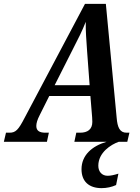

<svg xmlns="http://www.w3.org/2000/svg" viewBox="-64 -734 726 994"><path d="M-44 0H179L189 -47H171C139 -47 124 -58 124 -82C124 -96 129 -114 142 -139L191 -237H404L413 -127C413 -120 414 -110 414 -103C414 -64 389 -47 351 -47H331L321 0H488C412 22 358 70 358 142C358 205 396 240 462 240C489 240 515 234 537 224L549 165C527 172 509 176 493 176C464 176 445 155 445 124C445 55 511 14 551 0H595L606 -47H591C556 -47 544 -75 540 -124L484 -714H376L64 -125C31 -61 17 -47 -15 -47H-33ZM312 -477C344 -539 361 -573 380 -621C379 -573 383 -527 387 -468L400 -293H219Z"/></svg>

Font: Noto Serif Condensed SemiBold
Style: Italic
Weight: 600
Width: 3
Italic angle: -12°
Designer: Monotype Design Team
Foundry: Monotype Imaging Inc.
Version: Version 2.014